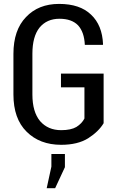

<svg xmlns="http://www.w3.org/2000/svg" viewBox="-20 -742 625 998"><path d="M518.6 -101.6Q493.2 -58.6 438.5 -23.4Q383.8 10.7 297.9 10.7Q186.5 10.7 118.2 -57.6Q49.8 -125 49.8 -251Q49.8 -277.3 49.8 -330.1Q49.8 -363.3 49.8 -461.9Q49.8 -585.9 115.2 -653.3Q179.7 -721.7 287.1 -721.7Q395.5 -721.7 453.1 -666Q511.7 -611.3 515.6 -511.7Q514.6 -510.7 514.6 -508.8Q491.2 -508.8 420.9 -508.8Q418 -575.2 385.7 -610.4Q352.5 -644.5 289.1 -644.5Q223.6 -644.5 185.5 -598.6Q148.4 -551.8 148.4 -462.9Q148.4 -392.6 148.4 -251Q148.4 -160.2 188.5 -112.3Q229.5 -65.4 297.9 -65.4Q348.6 -65.4 377 -82Q405.3 -99.6 418.9 -126Q418.9 -180.7 418.9 -288.1Q388.7 -288.1 296.9 -288.1Q296.9 -305.7 296.9 -359.4Q352.5 -359.4 518.6 -359.4Q518.6 -294.9 518.6 -101.6ZM317.4 127Q304.7 154.3 266.6 236.3Q255.9 236.3 222.7 236.3Q228.5 208 247.1 124Q247.1 107.4 247.1 58.6Q264.6 58.6 317.4 58.6Q317.4 76.2 317.4 127Z"/></svg>

Font: Noto Sans Hebrew DECATHLON 
Style: Regular
Weight: 400
Designer: Monotype Design team
Version: Version 1.03 uh